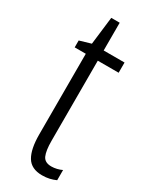

<svg xmlns="http://www.w3.org/2000/svg" viewBox="-178 -698 591 749"><g transform="rotate(30 117.0 -323.5)"><path d="M172 -38Q184 -38 196.5 -41Q209 -44 219 -49V-3Q206 3 191 6.5Q176 10 158 10Q109 10 89 -23.5Q69 -57 69 -123V-486H19V-517L70 -532L85 -657H123V-532H217V-486H123V-126Q123 -81 132.5 -59.5Q142 -38 172 -38Z"/></g></svg>

Font: Noto Sans Thai ExtCond Light
Style: Regular
Weight: 300
Width: 2
Designer: Monotype Design Team
Foundry: Monotype Imaging Inc.
Version: Version 2.002; ttfautohint (v1.8.4.7-5d5b)